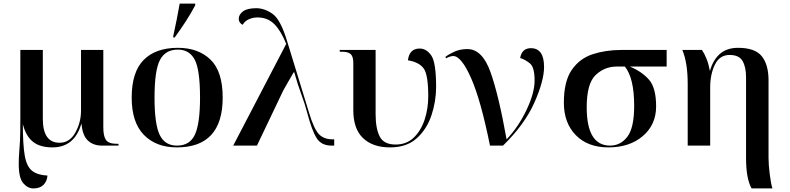

<svg xmlns="http://www.w3.org/2000/svg" viewBox="-20 -816 4427 1076"><path d="M167 240Q204 240 224 219.5Q244 199 246 168Q189 165 159 140.5Q129 116 118.5 55Q108 -6 108 -121Q124 -55 163.5 -22.5Q203 10 274 10Q396 10 435 -120H437Q443 -55 473.5 -27.5Q504 0 551 0H644V-10H636Q589 -10 574 -31.5Q559 -53 559 -101V-536H434V-195Q434 -131 402.5 -73.5Q371 -16 314 -16Q220 -16 220 -150V-536H94V-147Q94 -70 92 -28Q90 14 87.5 41Q85 68 85 102Q85 182 110.5 211Q136 240 167 240Z M971 10Q1228 10 1228 -269Q1228 -416 1159.5 -482Q1091 -548 977 -548Q852 -548 785 -480Q718 -412 718 -269Q718 -130 786.5 -60Q855 10 971 10ZM972 0Q904 0 875 -60Q846 -120 846 -269Q846 -422 876.5 -480Q907 -538 977 -538Q1041 -538 1071 -482Q1101 -426 1101 -269Q1101 -124 1072.5 -62Q1044 0 972 0ZM951 -606H959Q991 -650 1020 -694.5Q1049 -739 1074 -786V-796H987Q979 -752 970 -705Q961 -658 951 -614Z M1287 0H1420L1567 -308Q1580 -330 1596.5 -360Q1613 -390 1626 -411H1629Q1649 -340 1668.5 -288Q1688 -236 1702 -183Q1728 -84 1754.5 -42Q1781 0 1838 0H1853V-35H1845Q1794 -35 1766.5 -65Q1739 -95 1713 -181L1590 -582Q1553 -706 1508 -738Q1463 -770 1416 -770Q1365 -770 1341.5 -752Q1318 -734 1318 -711Q1318 -688 1340 -677Q1353 -700 1379 -710Q1405 -720 1431 -718Q1483 -716 1519 -679Q1555 -642 1584 -570Z M2166 10Q2259 10 2315.5 -41Q2372 -92 2398 -170Q2424 -248 2424 -329Q2424 -466 2397 -505Q2370 -544 2332 -544Q2274 -544 2266 -478Q2328 -468 2354 -433Q2380 -398 2380 -276Q2380 -208 2360 -146.5Q2340 -85 2299.5 -45.5Q2259 -6 2197 -6Q2131 -6 2108 -51Q2085 -96 2085 -176V-536H1884V-526H1898Q1930 -526 1945 -513Q1960 -500 1960 -463V-198Q1960 -94 2014.5 -42Q2069 10 2166 10Z M2726 0H2799Q2920 -118 2974.5 -240.5Q3029 -363 3029 -441Q3029 -546 2955 -546Q2905 -546 2895 -491Q2924 -482 2950 -460.5Q2976 -439 2976 -365Q2976 -295 2930.5 -199.5Q2885 -104 2819 -35Q2775 -282 2729 -411.5Q2683 -541 2599 -541Q2558 -541 2525.5 -526Q2493 -511 2476 -497L2480 -489Q2485 -493 2497.5 -497.5Q2510 -502 2520 -502Q2565 -502 2619.5 -379.5Q2674 -257 2726 0Z M3390 10Q3508 10 3582.5 -53.5Q3657 -117 3657 -220Q3657 -324 3617 -369.5Q3577 -415 3510 -443H3716V-536H3461Q3374 -536 3301 -512Q3228 -488 3184 -424Q3140 -360 3140 -240Q3140 -127 3207 -58.5Q3274 10 3390 10ZM3399 0Q3268 0 3268 -215Q3268 -348 3318 -395.5Q3368 -443 3436 -443H3482Q3534 -378 3534 -223Q3534 -100 3496 -50Q3458 0 3399 0Z M4192 240H4309Q4301 217 4294 162.5Q4287 108 4287 70V-366Q4287 -454 4249 -501Q4211 -548 4116 -548Q4053 -548 4014.5 -514Q3976 -480 3959 -420H3958Q3951 -458 3939.5 -486.5Q3928 -515 3914 -536H3804Q3834 -464 3834 -346V0H3960V-326Q3960 -400 3986.5 -454Q4013 -508 4069 -508Q4122 -508 4141.5 -474Q4161 -440 4161 -384V70Q4161 185 4192 240Z"/></svg>

Font: Noto Serif Display Semi
Style: Regular
Weight: 600
Designer: Monotype Design Team
Foundry: Monotype Imaging Inc.
Version: Version 1.900